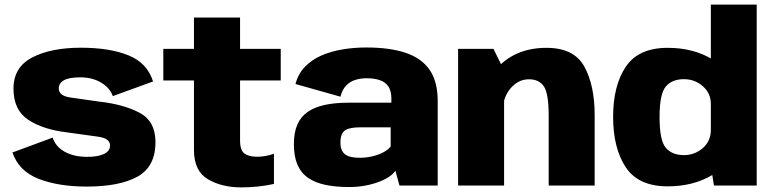

<svg xmlns="http://www.w3.org/2000/svg" viewBox="-20 -805 3357 833"><path d="M356.5 4.5Q498 4.5 576.2 -38.5Q654.5 -81.5 654.5 -188.5Q654.5 -279.5 585 -316Q515.5 -352.5 411.5 -364Q333.5 -375 284.2 -382.2Q235 -389.5 235 -421Q235 -444.5 257.8 -457Q280.5 -469.5 328.5 -469.5Q380.5 -469.5 418.8 -446.5Q457 -423.5 469.5 -388L644 -451.5Q619 -532 537.2 -565Q455.5 -598 331 -598Q201.5 -598 120 -555.8Q38.5 -513.5 38.5 -420.5Q38.5 -328 102.2 -285.5Q166 -243 272 -230.5Q353.5 -219 405.5 -212Q457.5 -205 457.5 -173.5Q457.5 -149.5 431 -137Q404.5 -124.5 359.5 -124.5Q300 -124.5 260.5 -146.8Q221 -169 208.5 -208L34 -143.5Q61.5 -62.5 147.8 -29Q234 4.5 356.5 4.5Z M1027 8Q1101 8 1168.5 -7V-138Q1132.5 -125 1095.5 -125Q1060.5 -125 1041 -138.5Q1021.5 -152 1021.5 -197V-456H1198V-593H1021.5V-729H821.5V-593H688.5V-456H821.5V-154.5Q821.5 -63 881.8 -27.5Q942 8 1027 8Z M1495 6.5Q1531 6.5 1563.5 0.5Q1596 -5.5 1622.5 -15.5Q1649 -25.5 1667.8 -38Q1686.5 -50.5 1695.5 -64.5L1713 0H1879V-366.5Q1879 -451.5 1843.8 -502.2Q1808.5 -553 1739.5 -576Q1670.5 -599 1569 -599Q1515.5 -599 1465.2 -590.5Q1415 -582 1373.5 -563.8Q1332 -545.5 1302.8 -515Q1273.5 -484.5 1262 -440.5L1457 -385.5Q1465 -416.5 1482 -434Q1499 -451.5 1522 -458.5Q1545 -465.5 1570 -465.5Q1604 -465.5 1628 -457.2Q1652 -449 1665 -429.8Q1678 -410.5 1678 -377V-359.5H1494Q1434 -359.5 1389 -349.8Q1344 -340 1314.2 -319Q1284.5 -298 1269.8 -263.8Q1255 -229.5 1255 -179.5Q1255 -126.5 1270.5 -90.5Q1286 -54.5 1317 -33.2Q1348 -12 1392.5 -2.8Q1437 6.5 1495 6.5ZM1540 -120.5Q1521.5 -120.5 1506 -123.5Q1490.5 -126.5 1479.5 -133.8Q1468.5 -141 1462.8 -153.8Q1457 -166.5 1457 -187Q1457 -208 1462.5 -221Q1468 -234 1478.8 -240.5Q1489.5 -247 1505.5 -249.8Q1521.5 -252.5 1541.5 -252.5H1675V-169.5Q1665 -156 1644.2 -144.8Q1623.5 -133.5 1596.5 -127Q1569.5 -120.5 1540 -120.5Z M1967.5 0H2167V-499.5L2121 -593H1967.5ZM2360.5 0H2560V-305.5Q2560 -434.5 2515.2 -516Q2470.5 -597.5 2351 -597.5Q2222 -597.5 2142.5 -516Q2063 -434.5 2063 -353L2160 -312.5Q2160 -379.5 2193.8 -420.2Q2227.5 -461 2275 -461Q2319 -461 2339.8 -430Q2360.5 -399 2360.5 -302.5Z M3077.5 0H3263V-785H3064V-84.5ZM2877 3.5Q2987.5 3.5 3070 -45.5Q3152.5 -94.5 3152.5 -158L3064 -241Q3064 -193 3029 -162.5Q2994 -132 2947.5 -132Q2896 -132 2868.8 -163.5Q2841.5 -195 2841.5 -297Q2841.5 -398 2868.8 -429.8Q2896 -461.5 2947.5 -461.5Q2994 -461.5 3029 -431.2Q3064 -401 3064 -353.5L3152.5 -435.5Q3152.5 -498.5 3070 -548Q2987.5 -597.5 2877 -597.5Q2750 -597.5 2695 -515.5Q2640 -433.5 2640 -298Q2640 -162 2695 -79.2Q2750 3.5 2877 3.5Z"/></svg>

Font: Anybody Thin ExtraBold
Style: Regular
Weight: 800
Version: Version 1.113;gftools[0.9.25]